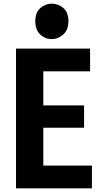

<svg xmlns="http://www.w3.org/2000/svg" viewBox="-20 -1035 570 1055"><path d="M196 -125H485V0H68V-768H475V-643H196L218 -671V-434L196 -456H442V-333H196L218 -362V-97ZM174 -919Q174 -967 202 -991Q230 -1015 265 -1015Q300 -1015 328 -991Q356 -967 356 -919Q356 -871 327.5 -845.5Q299 -820 264 -820Q229 -820 201.5 -845Q174 -870 174 -919Z"/></svg>

Font: Yaldevi
Style: Bold
Weight: 700
Designer: Sol Matas, Rajitha Manaperi, Kosala Senevirathne
Foundry: Mooniak
Version: Version 1.100